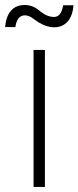

<svg xmlns="http://www.w3.org/2000/svg" viewBox="-51 -741 311 761"><path d="M82 0V-543H127V0ZM9.8 -633.8H-30.8Q-26.9 -676.8 -7.1 -699Q12.7 -721.2 46.9 -721.2Q80.6 -721.2 108.9 -695.8Q136.2 -673.8 163.1 -673.8Q191.9 -673.8 199.2 -720.2H240.2Q237.3 -679.2 217.3 -656Q197.3 -632.8 163.1 -632.8Q134.3 -632.8 101.1 -652.8Q96.2 -655.8 87.4 -662.4Q78.6 -668.9 74 -671.9Q69.3 -674.8 62 -677.5Q54.7 -680.2 47.9 -680.2Q16.6 -680.2 9.8 -633.8Z"/></svg>

Font: SVN-Poppins ExtraLight
Style: Regular
Weight: 200
Designer: Ninad Kale (Devanagari), Jonny Pinhorn (Latin)
Foundry: Indian Type Foundry
Version: Version 3.002 2017